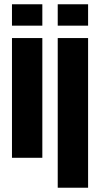

<svg xmlns="http://www.w3.org/2000/svg" viewBox="-20 -738 468 898"><path d="M36 0V-560H178V0ZM36 -618V-718H178V-618ZM250 140V-560H392V140ZM250 -618V-718H392V-618Z"/></svg>

Font: Tektur Condensed SemiBold
Style: Regular
Weight: 600
Width: 3
Designer: Adam Jagosz
Foundry: Adam Jagosz
Version: Version 1.005;gftools[0.9.30]